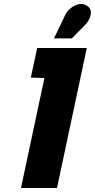

<svg xmlns="http://www.w3.org/2000/svg" viewBox="-20 -940 474 960"><path d="M405 -815Q419 -829 427.5 -847.5Q436 -866 434 -884Q432 -902 413 -912Q394 -924 372 -918.5Q350 -913 332 -898Q314 -883 306 -865L250 -748H339ZM134 -552 202 -550 85 0H265L414 -700H166Z"/></svg>

Font: Advent Pro Black
Style: Italic
Weight: 900
Italic angle: -12°
Version: Version 3.000